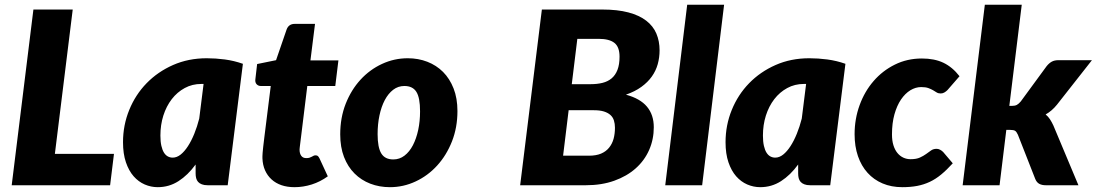

<svg xmlns="http://www.w3.org/2000/svg" viewBox="-20 -768 4547 796"><path d="M207.5 -130H452.5L436.5 0H28.5L118.5 -728.5H281.5Z M924 0H841Q826.5 0 816.8 -3.8Q807 -7.5 801.2 -14Q795.5 -20.5 793.2 -29.5Q791 -38.5 791 -49V-86Q759 -42 720 -17Q681 8 634 8Q606 8 580 -3.2Q554 -14.5 534 -37.2Q514 -60 502 -95.2Q490 -130.5 490 -178.5Q490 -249 515.8 -312.2Q541.5 -375.5 587.8 -423Q634 -470.5 697.5 -498.5Q761 -526.5 837 -526.5Q874 -526.5 912 -521.5Q950 -516.5 987 -503.5ZM696 -114.5Q713 -114.5 729 -127.2Q745 -140 759.2 -162Q773.5 -184 785.5 -213.5Q797.5 -243 806 -276.5L824 -420H815Q777 -420 745.8 -403Q714.5 -386 692 -356.8Q669.5 -327.5 657.2 -288.8Q645 -250 645 -206Q645 -181 649 -163.5Q653 -146 659.8 -135.2Q666.5 -124.5 675.8 -119.5Q685 -114.5 696 -114.5Z M1068 -112Q1068 -115.5 1068 -120.5Q1068 -125.5 1068.8 -134.8Q1069.5 -144 1071.2 -159.2Q1073 -174.5 1076 -199.5L1102.5 -411.5H1061Q1050.5 -411.5 1043.5 -419.2Q1036.5 -427 1039 -442L1046 -502.5L1124.5 -518.5L1168 -645Q1176.5 -669 1202 -669H1286L1267 -517.5H1383L1370 -411.5H1254L1229 -208Q1226.5 -187.5 1225 -175.8Q1223.5 -164 1222.8 -157.8Q1222 -151.5 1222 -149.2Q1222 -147 1222 -146.5Q1222 -132 1228.8 -122.2Q1235.5 -112.5 1250 -112.5Q1258 -112.5 1263.2 -114.2Q1268.5 -116 1272.5 -118.2Q1276.5 -120.5 1280 -122.2Q1283.5 -124 1288 -124Q1295 -124 1298.2 -120.8Q1301.5 -117.5 1305 -110.5L1339 -37Q1308 -14.5 1272.5 -3.2Q1237 8 1201 8Q1171 8 1147 -0.2Q1123 -8.5 1105.8 -24.2Q1088.5 -40 1078.8 -62Q1069 -84 1068 -112Z M1610.5 -107Q1636.5 -107 1657 -122.8Q1677.5 -138.5 1691.8 -165.8Q1706 -193 1713.8 -229.2Q1721.5 -265.5 1721.5 -306.5Q1721.5 -363 1706.2 -387.2Q1691 -411.5 1656.5 -411.5Q1630.5 -411.5 1610 -395.8Q1589.5 -380 1575.2 -353Q1561 -326 1553.2 -289.5Q1545.5 -253 1545.5 -212Q1545.5 -156.5 1560.8 -131.8Q1576 -107 1610.5 -107ZM1596.5 8Q1553 8 1515.2 -6.5Q1477.5 -21 1449.8 -48.8Q1422 -76.5 1406.2 -117.2Q1390.5 -158 1390.5 -211Q1390.5 -280 1413.2 -337.8Q1436 -395.5 1474.5 -437.5Q1513 -479.5 1563.8 -503Q1614.5 -526.5 1670.5 -526.5Q1714 -526.5 1751.5 -512Q1789 -497.5 1816.8 -469.8Q1844.5 -442 1860.5 -401.2Q1876.5 -360.5 1876.5 -307.5Q1876.5 -239.5 1853.8 -181.8Q1831 -124 1792.5 -81.8Q1754 -39.5 1703.2 -15.8Q1652.5 8 1596.5 8Z M2136.5 0 2226.5 -728.5H2476.5Q2540 -728.5 2585.2 -716.5Q2630.5 -704.5 2659.2 -682.2Q2688 -660 2701.2 -628.8Q2714.5 -597.5 2714.5 -559.5Q2714.5 -529.5 2706.8 -501.8Q2699 -474 2682.2 -450.5Q2665.5 -427 2639 -407.8Q2612.5 -388.5 2575 -375.5Q2634 -359.5 2662.2 -325.8Q2690.5 -292 2690.5 -240.5Q2690.5 -190 2671.2 -146.2Q2652 -102.5 2615.5 -70Q2579 -37.5 2526.8 -18.8Q2474.5 0 2408.5 0ZM2337.5 -311 2314.5 -122.5H2421.5Q2451.5 -122.5 2472 -131.2Q2492.5 -140 2505.2 -155.8Q2518 -171.5 2523.8 -192.5Q2529.5 -213.5 2529.5 -238.5Q2529.5 -255 2525.2 -268.5Q2521 -282 2510.8 -291.2Q2500.5 -300.5 2483.8 -305.8Q2467 -311 2442.5 -311ZM2350.5 -419H2428.5Q2456 -419 2478 -424.5Q2500 -430 2515.8 -443.2Q2531.5 -456.5 2540 -478.5Q2548.5 -500.5 2548.5 -533Q2548.5 -573.5 2527.2 -590.2Q2506 -607 2461.5 -607H2373.5Z M2738 0 2829 -748.5H2982L2891 0Z M3422 0H3339Q3324.5 0 3314.8 -3.8Q3305 -7.5 3299.2 -14Q3293.5 -20.5 3291.2 -29.5Q3289 -38.5 3289 -49V-86Q3257 -42 3218 -17Q3179 8 3132 8Q3104 8 3078 -3.2Q3052 -14.5 3032 -37.2Q3012 -60 3000 -95.2Q2988 -130.5 2988 -178.5Q2988 -249 3013.8 -312.2Q3039.5 -375.5 3085.8 -423Q3132 -470.5 3195.5 -498.5Q3259 -526.5 3335 -526.5Q3372 -526.5 3410 -521.5Q3448 -516.5 3485 -503.5ZM3194 -114.5Q3211 -114.5 3227 -127.2Q3243 -140 3257.2 -162Q3271.5 -184 3283.5 -213.5Q3295.5 -243 3304 -276.5L3322 -420H3313Q3275 -420 3243.8 -403Q3212.5 -386 3190 -356.8Q3167.5 -327.5 3155.2 -288.8Q3143 -250 3143 -206Q3143 -181 3147 -163.5Q3151 -146 3157.8 -135.2Q3164.5 -124.5 3173.8 -119.5Q3183 -114.5 3194 -114.5Z M3930 -91Q3905 -63.5 3882 -44.5Q3859 -25.5 3834.5 -14Q3810 -2.5 3782.2 2.8Q3754.5 8 3721 8Q3675.5 8 3639 -7.5Q3602.5 -23 3576.8 -51.5Q3551 -80 3537 -120.5Q3523 -161 3523 -211.5Q3523 -275 3543.8 -332Q3564.5 -389 3601.8 -432Q3639 -475 3690 -500.2Q3741 -525.5 3802 -525.5Q3854 -525.5 3891.2 -507.8Q3928.5 -490 3958 -452L3908 -394.5Q3902.5 -389 3895.5 -384.8Q3888.5 -380.5 3880 -380.5Q3870 -380.5 3863.2 -384.8Q3856.5 -389 3848.5 -393.8Q3840.5 -398.5 3829 -402.8Q3817.5 -407 3799 -407Q3776 -407 3754.2 -393.8Q3732.5 -380.5 3715.5 -355.5Q3698.5 -330.5 3688.2 -294Q3678 -257.5 3678 -211Q3678 -185 3684 -165.8Q3690 -146.5 3700.5 -133.8Q3711 -121 3725 -114.5Q3739 -108 3755 -108Q3779 -108 3793.8 -114.8Q3808.5 -121.5 3819.5 -129.5Q3830.5 -137.5 3840 -144.2Q3849.5 -151 3863 -151Q3870.5 -151 3877.5 -147.2Q3884.5 -143.5 3890 -138L3930 -91Z M4216 -748.5 4164.5 -329H4175Q4188 -329 4195.8 -333.2Q4203.5 -337.5 4212 -347.5L4319 -493.5Q4329 -506 4340.2 -512.2Q4351.5 -518.5 4368 -518.5H4507L4362 -334Q4341 -308 4315 -293.5Q4325.5 -285 4333 -273.5Q4340.5 -262 4347 -248L4451 0H4316Q4299.5 0 4288.8 -5.8Q4278 -11.5 4272 -26L4200 -209.5Q4194.5 -222 4188.2 -225.8Q4182 -229.5 4168 -229.5H4152L4124 0H3971L4063 -748.5Z"/></svg>

Font: Lato Black
Style: Italic
Weight: 900
Italic angle: -7°
Designer: Lukasz Dziedzic
Foundry: tyPoland Lukasz Dziedzic
Version: Version 2.007; 2014-02-27